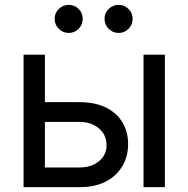

<svg xmlns="http://www.w3.org/2000/svg" viewBox="-20 -771 776 791"><path d="M151.4 -350.1H308.1Q372.6 -350.1 417.2 -327.6Q461.9 -305.2 484.9 -266.1Q507.8 -227.1 507.8 -176.8Q507.8 -127.4 484.6 -87.4Q461.4 -47.4 417 -23.7Q372.6 0 308.1 0H77.1V-545.9H165V-81.1H308.1Q356.4 -81.1 387.7 -106.7Q418.9 -132.3 418.9 -172.9Q418.9 -215.3 387.7 -241.9Q356.4 -268.6 308.1 -268.6H151.4ZM571.3 0V-545.9H659.2V0ZM468.8 -635.3Q444.8 -635.3 427.7 -652.3Q410.6 -669.4 410.6 -693.4Q410.6 -717.3 427.7 -734.1Q444.8 -751 468.8 -751Q492.7 -751 509.5 -734.1Q526.4 -717.3 526.4 -693.4Q526.4 -669.4 509.5 -652.3Q492.7 -635.3 468.8 -635.3ZM263.2 -635.3Q239.3 -635.3 222.2 -652.3Q205.1 -669.4 205.1 -693.4Q205.1 -717.3 222.2 -734.1Q239.3 -751 263.2 -751Q287.1 -751 304 -734.1Q320.8 -717.3 320.8 -693.4Q320.8 -669.4 304 -652.3Q287.1 -635.3 263.2 -635.3Z"/></svg>

Font: Adwaita Sans
Style: Regular
Weight: 400
Designer: Rasmus Andersson
Foundry: rsms
Version: Version 4.001;git-9221beed3